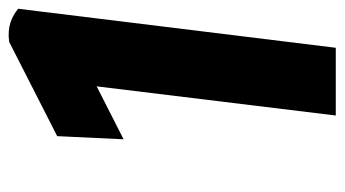

<svg xmlns="http://www.w3.org/2000/svg" viewBox="-190 -568 769 428"><g transform="rotate(-90 194.0 -354.5)"><path d="M97 -463 215 -523 150 10H301L388 -698C371 -712 348 -723 314 -718L104 -611Z"/></g></svg>

Font: Bluebird
Style: SfBdExtObl
Weight: 700
Designer: Jasper
Foundry: Cannot Into Space Fonts
Version: Version 0.98